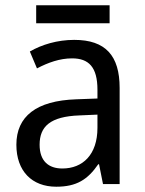

<svg xmlns="http://www.w3.org/2000/svg" viewBox="-20 -697 548 727"><path d="M395 -677H117V-609H395ZM261 -546C197 -546 138 -528 93 -502L120 -438C162 -460 206 -476 253 -476C316 -476 349 -443 349 -357V-324L269 -321C117 -316 42 -256 42 -149C42 -49 101 10 193 10C270 10 312 -17 352 -75H355L370 0H433V-364C433 -486 380 -546 261 -546ZM281 -260 349 -263V-213C349 -111 293 -59 216 -59C164 -59 130 -87 130 -149C130 -218 170 -256 281 -260Z"/></svg>

Font: Noto Sans Lao Looped SemiCondensed
Style: Regular
Weight: 400
Width: 4
Designer: Mark Frömberg, Ben Mitchell
Foundry: The Fontpad Ltd
Version: Version 1.003